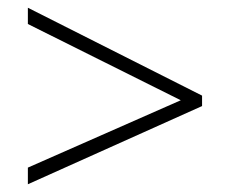

<svg xmlns="http://www.w3.org/2000/svg" viewBox="-20 -609 594 496"><path d="M52 -133 502 -335V-362L52 -589V-547L447 -350L52 -176Z"/></svg>

Font: Kathrein 35 Thin
Style: Regular
Weight: 250
Designer: Lazydogs Typefoundry, based on Open Sans by Ascender Corporation
Foundry: Lazydogs Typefoundry
Version: Version 1.003;PS 001.003;hotconv 1.0.88;makeotf.lib2.5.64775